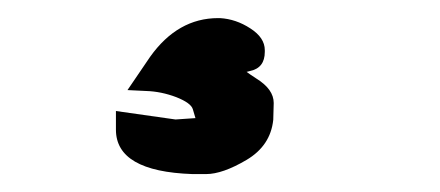

<svg xmlns="http://www.w3.org/2000/svg" viewBox="-20 -17 484 211"><path d="M191.4 174.3Q107.4 171.4 107.4 125.5Q107.4 125.5 107.4 125V105L172.9 114.3L194.8 112.8Q193.8 109.9 191.9 103Q189.9 96.2 173.8 89.8Q157.2 83.5 140.6 83L120.1 82L145 45.4Q175.3 2.9 219.7 2.9H221.7Q239.3 3.9 255.1 14.2Q271 24.4 271 38.1V40Q271 57.6 254.9 61Q252.9 61.5 251 62Q254.9 64.9 261.7 69.3Q280.8 81.1 280.8 96.2L280.3 114.7Q277.3 143.1 251 158.7Q224.6 174.3 206.5 174.3Z"/></svg>

Font: Drukaatie burti
Style: Demi
Weight: 600
Version: Version 0.14